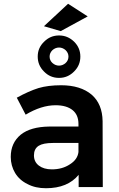

<svg xmlns="http://www.w3.org/2000/svg" viewBox="-20 -992 630 1018"><path d="M397 0H525L524 -350C523 -410 504 -457 466 -490C427 -523 373 -540 304 -540C258 -540 218 -535 184 -525C149 -514 111 -497 69 -474L116 -384C171 -417 224 -434 275 -434C314 -434 344 -425 365 -408C386 -391 396 -366 396 -335V-321H240C175 -320 125 -306 90 -278C55 -249 37 -210 37 -160C37 -129 45 -100 60 -75C75 -50 97 -30 126 -16C154 -1 187 6 224 6C262 6 296 0 325 -12C354 -24 378 -42 397 -65ZM351 -121C324 -103 292 -94 255 -94C226 -94 203 -101 186 -114C169 -127 160 -145 160 -168C160 -191 168 -208 185 -219C201 -229 226 -234 261 -234H396V-186C393 -160 378 -138 351 -121ZM373 -771C350 -793 324 -804 293 -804C262 -804 236 -793 214 -771C191 -749 180 -723 180 -692C180 -661 191 -635 213 -613C235 -590 262 -579 293 -579C324 -579 350 -590 373 -613C395 -635 406 -661 406 -692C406 -723 395 -749 373 -771ZM258 -726C268 -735 280 -740 293 -740C306 -740 318 -735 328 -726C338 -716 343 -705 343 -692C343 -679 338 -667 328 -658C318 -649 306 -644 293 -644C280 -644 268 -649 258 -658C248 -667 243 -679 243 -692C243 -705 248 -716 258 -726ZM341 -972 213 -853 302 -827 445 -905Z"/></svg>

Font: Argentum Sans Medium
Style: Regular
Weight: 500
Designer: Julieta Ulanovsky
Foundry: Julieta Ulanovsky
Version: Version 5.001;January 29, 2019;FontCreator 11.5.0.2425 64-bi